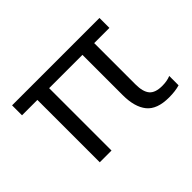

<svg xmlns="http://www.w3.org/2000/svg" viewBox="-101 -683 901 901"><g transform="rotate(-45 349.5 -232.5)"><path d="M441 -147V-414H220V0H142V-414H40V-480H620V-414H519V-140Q519 -91 538 -68.5Q557 -46 603 -46Q635 -46 659 -56V6Q629 15 587 15Q508 15 474.5 -26.5Q441 -68 441 -147Z"/></g></svg>

Font: Prompt Light
Style: Regular
Weight: 300
Designer: Katatrad Team
Foundry: CadsonDemak
Version: Version 1.001